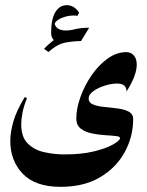

<svg xmlns="http://www.w3.org/2000/svg" viewBox="-20 -538 564 737"><path d="M465.3 -337.9Q482.4 -337.9 493.7 -325.2Q504.9 -312.5 504.9 -289.6Q504.9 -248.5 465.8 -187Q465.3 -217.3 429.7 -217.3Q407.7 -217.3 382.1 -209.2Q356.4 -201.2 338.4 -188.2Q320.3 -175.3 320.3 -160.2Q320.3 -143.6 337.6 -136.7Q355 -129.9 380.4 -127.4Q405.8 -125 431.2 -121.8Q456.5 -118.7 473.9 -109.6Q491.2 -100.6 491.2 -80.6Q491.2 -14.2 459 45.4Q426.8 105 364.7 142.1Q302.7 179.2 212.4 179.2Q115.7 179.2 67.6 129.2Q19.5 79.1 19.5 2.9Q19.5 -29.8 31.2 -71.3Q43 -112.8 75.2 -165.5L83.5 -161.1Q71.3 -130.9 66.4 -105.7Q61.5 -80.6 61.5 -60.5Q61.5 -12.7 85.9 12.2Q110.4 37.1 148.7 45.9Q187 54.7 228 54.7Q292.5 54.7 339.1 43.5Q385.7 32.2 411.6 17.8Q437.5 3.4 440.4 -5.9Q442.9 -13.7 426.5 -15.6Q410.2 -17.6 385 -19Q359.9 -20.5 334 -25.6Q308.1 -30.8 290.5 -43.9Q272.9 -57.1 272.9 -83.5Q272.9 -121.1 288.6 -165Q304.2 -209 331.1 -248.3Q357.9 -287.6 392.6 -312.7Q427.2 -337.9 465.3 -337.9ZM197.3 -376.5Q185.5 -382.8 180.9 -391.8Q176.3 -400.9 176.3 -412.1Q176.3 -465.3 192.6 -491.7Q209 -518.1 235.8 -518.1Q265.6 -518.1 283.7 -489.3L277.3 -477.1Q272 -478.5 263.7 -478.5Q238.8 -478.5 214.8 -468.3Q190.9 -458 187 -440.4L189 -451.7Q190.9 -435.5 202.9 -428.2Q214.8 -420.9 233.4 -420.9Q248 -420.9 267.6 -425.3ZM322.3 -431.6 291 -380.4Q264.6 -380.4 232.4 -374.8Q200.2 -369.1 166 -338.4L148.9 -350.6Q182.1 -384.8 221.9 -408.2Q261.7 -431.6 322.3 -431.6Z"/></svg>

Font: Lateef
Style: Bold
Weight: 700
Designer: SIL International
Foundry: SIL International
Version: Version 4.200